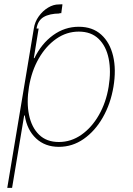

<svg xmlns="http://www.w3.org/2000/svg" viewBox="-20 -680 626 904"><path d="M152 -545.5H161.9L139.2 -406.2H142Q175.1 -474.4 229.9 -514.2Q284.8 -554 350.9 -554Q415.5 -554 456.5 -517Q497.5 -480.1 512.6 -416.2Q527.7 -352.3 514.2 -271.3Q500.7 -191.1 464.1 -127.1Q427.6 -63.2 374.3 -25.9Q321 11.4 257.1 11.4Q192.1 11.4 149.7 -28.4Q107.2 -68.2 96.6 -136.4H93.8L36.9 204.5H14.2L139.2 -545.5Q143.8 -577.1 162.5 -603Q181.1 -628.9 206.5 -644.2Q231.9 -659.4 257.1 -659.1Q258.9 -659.1 263.1 -659.4Q273.8 -660.5 274.1 -659.1L268.5 -617.9Q255.7 -619 261.4 -616.5Q213.1 -616.1 185.5 -599.8Q158 -583.5 152 -545.5ZM116.5 -271.3Q104.4 -197.4 116.7 -138.7Q128.9 -79.9 164.2 -45.6Q199.6 -11.4 257.1 -11.4Q314.6 -11.4 363.5 -45.6Q412.3 -79.9 445.8 -138.7Q479.4 -197.4 491.5 -271.3Q503.6 -345.2 491.7 -403.9Q479.8 -462.7 444.4 -497Q409.1 -531.2 350.9 -531.2Q293.3 -531.2 244.5 -497Q195.7 -462.7 162.1 -403.9Q128.6 -345.2 116.5 -271.3Z"/></svg>

Font: Inter UI Thin
Style: Italic
Weight: 100
Italic angle: -9.39999°
Designer: Rasmus Andersson
Foundry: rsms
Version: 3.2;8d6f07862